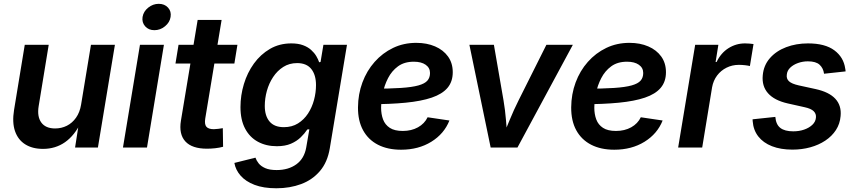

<svg xmlns="http://www.w3.org/2000/svg" viewBox="-20 -779 4518 1014"><path d="M207 7.3Q151.4 7.3 113.3 -16.6Q75.2 -40.5 59.3 -86.4Q43.5 -132.3 54.2 -198.2L110.8 -542.5H237.3L184.1 -217.8Q175.3 -163.1 198.2 -131.8Q221.2 -100.6 271 -100.6Q304.7 -100.6 333.3 -115Q361.8 -129.4 381.6 -157.5Q401.4 -185.5 408.2 -226.1L460.4 -542.5H586.9L497.1 0H376.5L397.5 -134.8H408.7Q374 -63.5 323.5 -28.1Q272.9 7.3 207 7.3Z M629.4 0 719.2 -542.5H845.7L756.3 0ZM795.4 -619.6Q764.6 -619.6 746.6 -640.1Q728.5 -660.6 732.9 -689.5Q737.8 -718.8 762.9 -738.8Q788.1 -758.8 818.4 -758.8Q849.1 -758.8 867.4 -738.8Q885.7 -718.8 880.9 -689.5Q876.5 -660.6 851.3 -640.1Q826.2 -619.6 795.4 -619.6Z M1233.9 -542.5 1217.8 -443.4H906.7L922.9 -542.5ZM1023.9 -673.8H1150.4L1064 -153.3Q1059.1 -123 1069.8 -109.9Q1080.6 -96.7 1109.4 -96.7Q1118.2 -96.7 1132.8 -98.6Q1147.5 -100.6 1156.7 -102.1L1158.2 -3.9Q1138.2 1.5 1116 3.9Q1093.8 6.3 1073.2 6.3Q994.1 6.3 959 -32Q923.8 -70.3 935.5 -141.6Z M1439.5 215.3Q1371.6 215.3 1324.5 197.3Q1277.3 179.2 1250.7 148.7Q1224.1 118.2 1217.8 81.5L1329.1 53.7Q1334.5 69.3 1346.4 84.2Q1358.4 99.1 1381.1 109.1Q1403.8 119.1 1440.9 119.1Q1502.9 119.1 1544.9 88.9Q1586.9 58.6 1597.2 0L1613.8 -96.2L1603 -95.2Q1588.9 -73.7 1567.9 -53.5Q1546.9 -33.2 1516.4 -20Q1485.8 -6.8 1441.9 -6.8Q1385.7 -6.8 1342.3 -30.3Q1298.8 -53.7 1274.4 -99.9Q1250 -146 1250 -213.4Q1250 -275.4 1268.1 -335.2Q1286.1 -395 1321 -443.4Q1356 -491.7 1405.8 -520.8Q1455.6 -549.8 1518.6 -549.8Q1554.7 -549.8 1580.3 -540.3Q1606 -530.8 1623 -515.4Q1640.1 -500 1650.4 -482.7Q1660.6 -465.3 1665.5 -450.2L1672.9 -451.7L1688 -542.5H1812.5L1721.7 4.4Q1709.5 77.6 1669.7 124.3Q1629.9 170.9 1570.6 193.1Q1511.2 215.3 1439.5 215.3ZM1479 -107.4Q1522 -107.4 1553.7 -127.2Q1585.4 -147 1606.7 -179.4Q1627.9 -211.9 1638.4 -251.2Q1648.9 -290.5 1648.9 -329.6Q1648.9 -383.3 1624 -414.6Q1599.1 -445.8 1549.3 -445.8Q1507.8 -445.8 1476.1 -425.5Q1444.3 -405.3 1422.4 -372.1Q1400.4 -338.9 1389.4 -299.1Q1378.4 -259.3 1378.4 -219.7Q1378.4 -167 1403.6 -137.2Q1428.7 -107.4 1479 -107.4Z M2098.1 11.7Q2027.3 11.7 1976.1 -14.6Q1924.8 -41 1897.5 -91.1Q1870.1 -141.1 1870.6 -211.9Q1871.1 -281.7 1894 -343.5Q1917 -405.3 1958.5 -452.1Q2000 -499 2055.9 -525.9Q2111.8 -552.7 2178.2 -552.7Q2234.4 -552.7 2277.8 -533.9Q2321.3 -515.1 2346.2 -480.5Q2371.1 -445.8 2371.1 -397.5Q2371.1 -347.7 2343.3 -314.9Q2315.4 -282.2 2260 -263.4Q2204.6 -244.6 2122.1 -236.6Q2039.6 -228.5 1930.7 -228.5L1944.3 -310.5Q2036.6 -310.5 2096.4 -314.5Q2156.2 -318.4 2189.9 -327.9Q2223.6 -337.4 2237.3 -353.3Q2251 -369.1 2251 -393.6Q2251 -420.9 2228 -437Q2205.1 -453.1 2165.5 -453.1Q2115.2 -453.1 2082 -428.7Q2048.8 -404.3 2029.3 -366.2Q2009.8 -328.1 2001.5 -286.4Q1993.2 -244.6 1992.7 -210Q1992.7 -175.8 2003.2 -147.9Q2013.7 -120.1 2038.6 -103.8Q2063.5 -87.4 2106.9 -87.4Q2152.8 -87.4 2187.5 -106.7Q2222.2 -126 2238.3 -159.7L2353.5 -142.6Q2325.7 -72.3 2257.8 -30.3Q2189.9 11.7 2098.1 11.7Z M2571.3 0 2459 -542.5H2588.4L2639.2 -249Q2647.9 -197.8 2652.1 -146Q2656.2 -94.2 2660.6 -41.5H2628.9Q2650.9 -94.2 2671.9 -145.8Q2692.9 -197.3 2718.8 -249L2865.7 -542.5H3005.4L2712.9 0Z M3224.1 11.7Q3153.3 11.7 3102.1 -14.6Q3050.8 -41 3023.4 -91.1Q2996.1 -141.1 2996.6 -211.9Q2997.1 -281.7 3020 -343.5Q3043 -405.3 3084.5 -452.1Q3126 -499 3181.9 -525.9Q3237.8 -552.7 3304.2 -552.7Q3360.4 -552.7 3403.8 -533.9Q3447.3 -515.1 3472.2 -480.5Q3497.1 -445.8 3497.1 -397.5Q3497.1 -347.7 3469.2 -314.9Q3441.4 -282.2 3386 -263.4Q3330.6 -244.6 3248 -236.6Q3165.5 -228.5 3056.6 -228.5L3070.3 -310.5Q3162.6 -310.5 3222.4 -314.5Q3282.2 -318.4 3315.9 -327.9Q3349.6 -337.4 3363.3 -353.3Q3377 -369.1 3377 -393.6Q3377 -420.9 3354 -437Q3331.1 -453.1 3291.5 -453.1Q3241.2 -453.1 3208 -428.7Q3174.8 -404.3 3155.3 -366.2Q3135.7 -328.1 3127.4 -286.4Q3119.1 -244.6 3118.7 -210Q3118.7 -175.8 3129.2 -147.9Q3139.6 -120.1 3164.6 -103.8Q3189.5 -87.4 3232.9 -87.4Q3278.8 -87.4 3313.5 -106.7Q3348.1 -126 3364.3 -159.7L3479.5 -142.6Q3451.7 -72.3 3383.8 -30.3Q3315.9 11.7 3224.1 11.7Z M3561.5 0 3651.4 -542.5H3773.9L3759.3 -451.7H3764.6Q3787.1 -499 3827.1 -524.4Q3867.2 -549.8 3914.6 -549.8Q3925.3 -549.8 3938 -548.8Q3950.7 -547.9 3959.5 -546.4L3940.4 -430.2Q3931.6 -432.6 3914.8 -434.6Q3897.9 -436.5 3881.8 -436.5Q3847.2 -436.5 3817.1 -421.6Q3787.1 -406.7 3767.1 -380.1Q3747.1 -353.5 3740.7 -317.9L3688.5 0Z M4165 11.2Q4103 11.2 4056.9 -6.8Q4010.7 -24.9 3984.6 -58.6Q3958.5 -92.3 3955.1 -139.2Q3955.1 -141.6 3954.8 -144Q3954.6 -146.5 3954.6 -148.9L4074.7 -161.6Q4078.1 -121.1 4101.3 -103.3Q4124.5 -85.4 4169.4 -85.4Q4200.7 -85.4 4226.8 -94.5Q4252.9 -103.5 4270 -119.6Q4287.1 -135.7 4289.1 -157.2Q4291.5 -177.7 4277.3 -191.7Q4263.2 -205.6 4229 -212.9L4139.6 -232.9Q4069.3 -249 4036.1 -286.6Q4002.9 -324.2 4008.3 -380.9Q4012.7 -433.6 4045.9 -471.7Q4079.1 -509.8 4131.8 -529.8Q4184.6 -549.8 4247.1 -549.8Q4337.4 -549.8 4386.5 -513.2Q4435.5 -476.6 4443.8 -417Q4444.3 -413.6 4445.1 -409.7Q4445.8 -405.8 4445.8 -401.9L4332 -389.6Q4328.1 -418.9 4308.6 -437Q4289.1 -455.1 4246.6 -455.1Q4219.7 -455.1 4194.8 -446.3Q4169.9 -437.5 4153.6 -421.9Q4137.2 -406.2 4135.3 -384.8Q4132.3 -363.3 4146.7 -349.9Q4161.1 -336.4 4198.2 -328.1L4287.6 -308.6Q4358.9 -293 4391.8 -257.1Q4424.8 -221.2 4419.4 -166Q4416 -125 4394.8 -92.3Q4373.5 -59.6 4338.6 -36.4Q4303.7 -13.2 4259.3 -1Q4214.8 11.2 4165 11.2Z"/></svg>

Font: Inter 16pt SemiBold
Style: Italic
Weight: 600
Italic angle: -9.3988°
Version: Version 4.001;git-66647c0bb